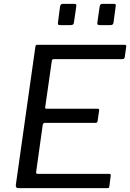

<svg xmlns="http://www.w3.org/2000/svg" viewBox="-20 -974 674 994"><path d="M375 -942 363 -859Q362 -850 358 -847Q354 -844 344 -844H292Q283 -844 281 -847Q279 -850 280 -857L291 -941Q294 -954 304 -954H366Q377 -954 375 -942ZM579 -942 568 -859Q567 -850 563 -847Q559 -844 549 -844H496Q488 -844 485.5 -847Q483 -850 484 -857L496 -941Q499 -954 509 -954H570Q582 -954 579 -942ZM163 -731Q164 -738 166 -740Q168 -742 174 -742H626Q636 -742 633 -729L626 -679Q625 -673 622.5 -670.5Q620 -668 612 -668H260Q254 -668 251.5 -666Q249 -664 248 -657L214 -419Q213 -415 215 -413Q217 -411 222 -411H486Q491 -411 492.5 -408.5Q494 -406 493 -400L485 -346Q484 -338 474 -338H212Q203 -338 201 -326L167 -83Q166 -74 174 -74H543Q550 -74 552 -72Q554 -70 553 -63L546 -9Q545 -3 543 -1.5Q541 0 535 0H75Q60 0 62 -17L163 -731Z"/></svg>

Font: Libre Franklin
Style: Italic
Weight: 400
Italic angle: -8°
Designer: Pablo Impallari, Rodrigo Fuenzalida, Nhung Nguyen
Foundry: Impallari Type
Version: Version 3.000